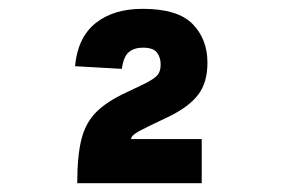

<svg xmlns="http://www.w3.org/2000/svg" viewBox="-20 -738 640 435"><path d="M155 -323Q155 -385 164.5 -422.5Q174 -460 198 -484Q222 -508 265 -528L307 -548Q329 -559 336.5 -567.5Q344 -576 344 -592Q344 -608 335.5 -619Q327 -630 304 -630Q284 -630 272 -620Q260 -610 256 -582L150 -588Q156 -653 196.5 -685.5Q237 -718 303 -718Q383 -718 416.5 -683.5Q450 -649 450 -596Q450 -551 429 -523.5Q408 -496 363 -474L317 -452Q292 -440 284.5 -434Q277 -428 277 -423H437V-323Z"/></svg>

Font: Geist Mono Black
Style: Regular
Weight: 900
Monospace: yes
Designer: Basement.studio, Andrés Briganti, Mateo Zaragoza
Foundry: Basement.studio, Vercel, Andrés Briganti, Guido Ferreyra, Mateo Zaragoza
Version: Version 1.500; ttfautohint (v1.8.4.7-5d5b)